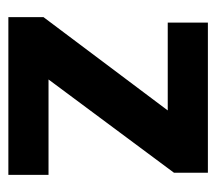

<svg xmlns="http://www.w3.org/2000/svg" viewBox="-49 -468 517 459"><g transform="rotate(90 209.5 -238.5)"><path d="M393 -396 170 -96H398V0H21V-84L244 -381H34V-477H393Z"/></g></svg>

Font: Mukta Vaani
Style: Bold
Weight: 700
Designer: Noopur Datye, Girish Dalvi, Yashodeep Gholap, Pallavi Karambelkar
Foundry: Ek Type
Version: Version 2.538;PS 1.000;hotconv 16.6.51;makeotf.lib2.5.65220;